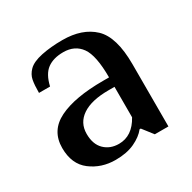

<svg xmlns="http://www.w3.org/2000/svg" viewBox="-117 -596 720 721"><g transform="rotate(-30 242.5 -235.0)"><path d="M36 -129Q36 -204 104 -237.5Q172 -271 295 -271H321Q321 -366 295 -402.5Q269 -439 219 -439Q176 -439 149.5 -419.5Q123 -400 112 -352H64Q64 -386 68 -407Q72 -428 89 -445Q107 -463 147.5 -471.5Q188 -480 239 -480Q325 -480 373.5 -434Q422 -388 422 -270V0H363L328 -45H323Q305 -22 271 -6Q237 10 188 10Q127 10 81.5 -24.5Q36 -59 36 -129ZM321 -98V-230H295Q221 -230 181.5 -203.5Q142 -177 142 -129Q142 -84 166.5 -60Q191 -36 229 -36Q287 -36 321 -98Z"/></g></svg>

Font: El Messiri Medium
Style: Regular
Weight: 500
Designer: Mohamed Gaber
Foundry: Kief Type Foundry
Version: Version 2.007